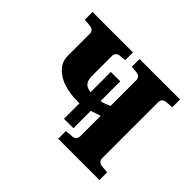

<svg xmlns="http://www.w3.org/2000/svg" viewBox="-114 -655 822 822"><g transform="rotate(45 297.0 -244.0)"><path d="M562 0H312V-46.9L349.1 -49.8Q358.4 -50.8 364.7 -57.4Q371.1 -64 371.1 -73.2V-198.2Q330.1 -184.1 326.2 -183.1V-78.1H269V-171.9H255.9Q213.9 -171.9 177.7 -182.4Q141.6 -192.9 115.7 -218.3Q89.8 -243.7 89.8 -280.8V-415Q89.8 -424.3 83.5 -430.7Q77.1 -437 67.9 -438L32.2 -440.9V-487.8H276.9V-440.9L246.1 -438Q236.8 -437 230.5 -430.7Q224.1 -424.3 224.1 -415V-293.9Q224.1 -268.1 233.9 -255.1Q243.7 -242.2 269 -238.8V-361.8H326.2V-242.2Q344.2 -245.6 371.1 -257.8V-415Q371.1 -424.3 364.7 -430.7Q358.4 -437 349.1 -438L316.9 -440.9V-487.8H562V-440.9L525.9 -438Q516.6 -437 510.3 -430.7Q503.9 -424.3 503.9 -415V-73.2Q503.9 -64 510.3 -57.4Q516.6 -50.8 525.9 -49.8L562 -46.9Z"/></g></svg>

Font: Veleka
Style: Bold
Weight: 700
Designer: Stefan Peev, Context Ltd, 2016; SIL International, 1997-2014.
Foundry: Stefan Peev, Context Ltd, 2016
Version: Version 1.000